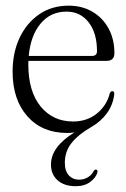

<svg xmlns="http://www.w3.org/2000/svg" viewBox="-20 -460 446 678"><path d="M323.5 150Q318.5 167.5 298.5 182.5Q278.5 197.5 247.5 197.5Q207 197.5 183.5 176.8Q160 156 160 121Q160 58.5 243 7.5Q234 9 228 9.2Q222 9.5 217 9.5Q129 9.5 76.8 -49.2Q24.5 -108 24.5 -207Q24.5 -274 49.2 -326.5Q74 -379 118.5 -409.5Q163 -440 222 -440Q270 -440 306.5 -418.5Q343 -397 363.5 -359.2Q384 -321.5 384 -272Q384 -245 355.5 -245H80.5Q80 -239 80 -233Q80 -137 123.5 -84Q167 -31 238 -31Q287.5 -31 322.2 -59.2Q357 -87.5 367.5 -130Q371 -138 376.5 -138Q384 -138 383.5 -128Q379.5 -90.5 357.8 -60.5Q336 -30.5 302.5 -11.5Q257 14.5 233 44.5Q209 74.5 209 114.5Q209 144 223 159.2Q237 174.5 260 174.5Q275.5 174.5 289.5 166.5Q303.5 158.5 310.5 144.5Q314.5 138 319.5 139Q326.5 140.5 323.5 150ZM215 -419Q158.5 -419 123.2 -376.5Q88 -334 81.5 -262.5H305Q322.5 -262.5 322.5 -279.5Q322.5 -343.5 293 -381.2Q263.5 -419 215 -419Z"/></svg>

Font: Fraunces 144pt Soft Light
Style: Regular
Weight: 300
Version: Version 1.000;[0bf87f6ff]